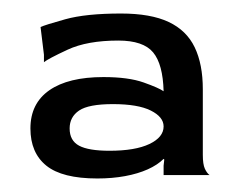

<svg xmlns="http://www.w3.org/2000/svg" viewBox="-20 -589 342 284"><path d="M124 -325Q72 -325 48.5 -344Q25 -363 25 -399Q25 -436 53 -455.5Q81 -475 133 -475Q170 -475 192.5 -467Q215 -459 222 -454Q221 -494 206.5 -511.5Q192 -529 155 -529Q109 -529 80 -515.5Q51 -502 45 -497V-508L40 -549Q46 -552 76.5 -560.5Q107 -569 159 -569Q203 -569 229.5 -556.5Q256 -544 268 -519Q280 -494 280 -457V-360Q280 -346 283 -339.5Q286 -333 290 -330H222V-344L223 -353L222 -354Q213 -345 198.5 -338.5Q184 -332 165 -328.5Q146 -325 124 -325ZM142 -366Q180 -366 201 -376Q222 -386 222 -402Q222 -416 203 -425.5Q184 -435 147 -435Q111 -435 97 -425.5Q83 -416 83 -399Q83 -381 97 -373.5Q111 -366 142 -366Z"/></svg>

Font: Red Rose Medium
Style: Regular
Weight: 500
Designer: Jaikishan Patel
Version: Version 2.000